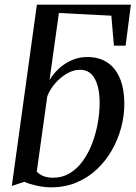

<svg xmlns="http://www.w3.org/2000/svg" viewBox="-20 -790 580 820"><path d="M198.5 10Q168 10 136.8 3Q105.5 -4 84 -13.5L30.5 4L137.5 -770H539L516.5 -595H466.5L455.5 -723L231.5 -734.5L191.5 -448Q207.5 -475 232 -497.5Q256.5 -520 287.2 -533.2Q318 -546.5 351.5 -546.5Q404.5 -546.5 439.8 -522.2Q475 -498 493 -453Q511 -408 511 -346.5Q511 -296 497.5 -245.2Q484 -194.5 457.8 -148.5Q431.5 -102.5 393.5 -66.8Q355.5 -31 306.5 -10.5Q257.5 10 198.5 10ZM206 -31Q246.5 -31 278.5 -50.5Q310.5 -70 334.2 -103.2Q358 -136.5 373.8 -178Q389.5 -219.5 397.5 -264.2Q405.5 -309 405.5 -350.5Q405.5 -416.5 384.5 -454.2Q363.5 -492 322 -492Q293 -492 265 -475.5Q237 -459 215 -433.2Q193 -407.5 182 -379L137 -57Q148 -44.5 165.8 -37.8Q183.5 -31 206 -31Z"/></svg>

Font: Merriweather 72pt
Style: Italic
Weight: 400
Italic angle: -7.8°
Version: Version 2.101